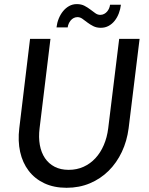

<svg xmlns="http://www.w3.org/2000/svg" viewBox="-20 -907 726 936"><path d="M66.5 0ZM315 -79Q354.5 -79 387.5 -94Q420.5 -109 445.2 -135.8Q470 -162.5 486 -199.8Q502 -237 507.5 -281.5L561 -717.5H660.5L607 -281.5Q599 -219.5 574 -166.5Q549 -113.5 509.8 -74.5Q470.5 -35.5 418.5 -13.5Q366.5 8.5 304.5 8.5Q243 8.5 196.2 -13.5Q149.5 -35.5 119.8 -74.5Q90 -113.5 78.2 -166.5Q66.5 -219.5 74 -281.5L126.5 -717.5H226L173 -282Q167.5 -237.5 174.2 -200.2Q181 -163 199.2 -136Q217.5 -109 246.5 -94Q275.5 -79 315 -79ZM468.5 -834.5Q479 -834.5 487.5 -839Q496 -843.5 502 -850.5Q508 -857.5 511.8 -866.2Q515.5 -875 516.5 -884H569.5Q567 -862 559.2 -841.8Q551.5 -821.5 539 -805.8Q526.5 -790 509.5 -780.8Q492.5 -771.5 471.5 -771.5Q450.5 -771.5 434.8 -779.5Q419 -787.5 406.2 -797.2Q393.5 -807 382 -815.2Q370.5 -823.5 358 -823.5Q347.5 -823.5 339 -819Q330.5 -814.5 324.5 -807.2Q318.5 -800 314.8 -791.2Q311 -782.5 310 -773.5H255.5Q258 -795.5 266.2 -816Q274.5 -836.5 287.2 -852.2Q300 -868 317 -877.5Q334 -887 354.5 -887Q376 -887 391.8 -878.8Q407.5 -870.5 420.2 -860.8Q433 -851 444.5 -842.8Q456 -834.5 468.5 -834.5Z"/></svg>

Font: Lato Medium
Style: Italic
Weight: 500
Italic angle: -7°
Designer: Lukasz Dziedzic
Foundry: tyPoland Lukasz Dziedzic
Version: Version 2.006; 2014-01-15